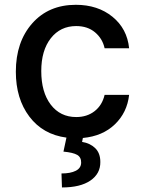

<svg xmlns="http://www.w3.org/2000/svg" viewBox="-20 -573 607 811"><path d="M330.1 9.8 326.7 26.4Q360.4 31.7 382.1 52.7Q403.8 73.7 403.8 111.3Q404.3 160.6 361.8 189.7Q319.3 218.8 241.7 218.8L239.7 159.7Q277.8 159.7 300 148.4Q322.3 137.2 322.8 114.3Q323.2 91.3 306.2 81.3Q289.1 71.3 248 67.4L260.7 8.3Q161.1 -4.9 104 -80.6Q46.9 -156.2 46.9 -270Q46.9 -396 116.2 -474.4Q185.5 -552.7 300.3 -552.7Q393.1 -552.7 455.1 -502.2Q517.1 -451.7 525.4 -369.1H421.9Q413.1 -409.7 381.6 -436.3Q350.1 -462.9 301.8 -462.9Q234.9 -462.9 194.6 -411.4Q154.3 -359.9 154.3 -272.9Q154.3 -183.6 194.3 -131.1Q234.4 -78.6 301.8 -78.6Q347.7 -78.6 379.6 -103.5Q411.6 -128.4 421.9 -172.4H525.4Q517.1 -97.7 465.3 -47.9Q413.6 2 330.1 9.8Z"/></svg>

Font: Interop Med
Style: Regular
Weight: 500
Designer: Rasmus Andersson, Google, Jang Haemin
Foundry: jhaemin
Version: Version 1.007